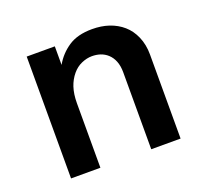

<svg xmlns="http://www.w3.org/2000/svg" viewBox="-92 -595 749 702"><g transform="rotate(-20 282.5 -243.5)"><path d="M71.8 -474.1H181.2V-401.9Q202.1 -439 237.8 -462.9Q273.4 -486.8 330.1 -486.8Q365.7 -486.8 395 -477.1Q425.8 -466.8 448.7 -446.8Q471.2 -427.2 484.4 -397Q498 -365.7 498 -327.1V0H383.8V-299.8Q383.8 -324.2 376.5 -342.8Q369.6 -360.4 356.4 -372.6Q344.2 -383.8 328.1 -389.2Q313 -394 295.9 -394Q275.9 -394 254.9 -384.8Q234.9 -376 219.7 -357.9Q203.1 -337.9 194.8 -313Q186 -286.1 186 -251V0H71.8Z"/></g></svg>

Font: Post Grotesk Medium
Style: Medium
Weight: 500
Version: Version 1.0